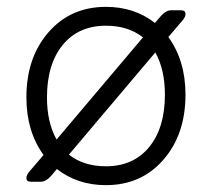

<svg xmlns="http://www.w3.org/2000/svg" viewBox="-20 -530 618 560"><path d="M512 -470 471 -422Q521 -353 521 -254Q521 -138 456.5 -64Q392 10 289 10Q206 10 146 -37L129 -17Q114 0 99 0H70Q57 0 57 -11Q57 -19 66 -30L107 -78Q57 -147 57 -246Q57 -362 121.5 -436Q186 -510 289 -510Q372 -510 432 -463L449 -483Q464 -500 479 -500H508Q521 -500 521 -489Q521 -480 512 -470ZM117 -246Q117 -173 145 -123L397 -421Q354 -455 289 -455Q209 -455 163 -399Q117 -343 117 -246ZM461 -254Q461 -327 433 -377L181 -79Q224 -45 289 -45Q369 -45 415 -101Q461 -157 461 -254Z"/></svg>

Font: Solway Light
Style: Regular
Weight: 300
Designer: Mariya V. Pigoulevskaya
Foundry: The Northern Block Ltd.
Version: Version 1.000;hotconv 1.0.109;makeotfexe 2.5.65596